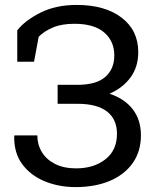

<svg xmlns="http://www.w3.org/2000/svg" viewBox="-20 -741 637 771"><path d="M283.7 10.3Q215.8 10.3 159.2 -13.2Q102.5 -36.6 69.1 -82Q35.6 -127.4 37.1 -194.3L38.1 -197.3H129.9Q129.9 -160.2 148.2 -130.1Q166.5 -100.1 201.4 -82.5Q236.3 -64.9 285.6 -64.9Q356.9 -64.9 403.3 -101.3Q449.7 -137.7 449.7 -203.6Q449.7 -262.2 409.7 -293.2Q369.6 -324.2 291.5 -324.2H211.4V-400.4H291.5Q366.7 -400.4 402.8 -432.1Q439 -463.9 439 -518.6Q439 -575.2 398.7 -610.4Q358.4 -645.5 278.8 -645.5Q227.5 -645.5 192.4 -630.6Q157.2 -615.7 135.3 -593.3L116.7 -493.2H49.3V-619.1Q79.6 -658.2 141.6 -689.7Q203.6 -721.2 288.1 -721.2Q401.4 -721.2 468.3 -670.2Q535.2 -619.1 535.2 -531.7Q535.2 -472.7 504.4 -430.4Q473.6 -388.2 419.9 -364.7Q481 -344.2 513.4 -301.8Q545.9 -259.3 545.9 -197.8Q545.9 -132.8 512.9 -86.2Q480 -39.6 420.9 -14.6Q361.8 10.3 283.7 10.3Z"/></svg>

Font: Roboto Slab LO
Style: Regular
Weight: 400
Designer: Google
Version: Version 2.000